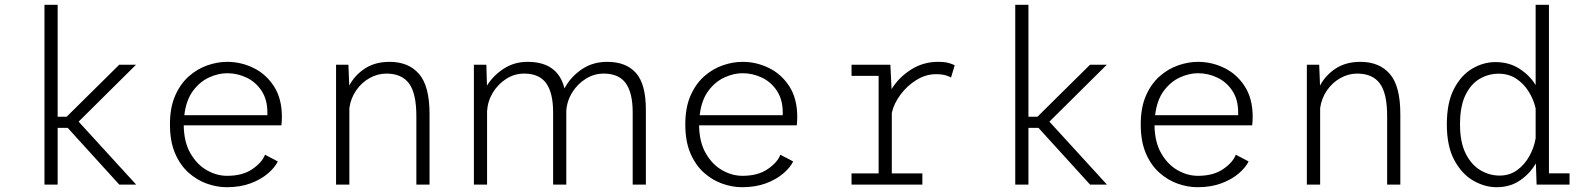

<svg xmlns="http://www.w3.org/2000/svg" viewBox="-20 -770 6640 801"><path d="M165.5 0V-750H220.5V-283H258L477.5 -500H547.5L308 -262.5L548 0H477.5L262.5 -236.5H220.5V0Z M925.5 11Q885 11 843.2 -3.8Q801.5 -18.5 766.5 -49.8Q731.5 -81 710.2 -130.8Q689 -180.5 689 -251Q689 -321.5 710.8 -371Q732.5 -420.5 768 -451.8Q803.5 -483 845.5 -497.5Q887.5 -512 927.5 -512Q986 -512 1038.2 -486.2Q1090.5 -460.5 1123.2 -409.5Q1156 -358.5 1156 -282.5Q1156 -275 1155.5 -264.5Q1155 -254 1154 -247H746.5Q747.5 -176.5 774.8 -129.8Q802 -83 843 -59.8Q884 -36.5 927.5 -36.5Q992.5 -36.5 1033.2 -64.8Q1074 -93 1085.5 -124.5L1139 -96.5Q1127 -71.5 1098 -46.5Q1069 -21.5 1025.5 -5.2Q982 11 925.5 11ZM927.5 -464.5Q891 -464.5 852.5 -447Q814 -429.5 785.2 -391Q756.5 -352.5 749 -289.5H1095.5V-300.5Q1095.5 -354 1071.5 -390.8Q1047.5 -427.5 1009 -446Q970.5 -464.5 927.5 -464.5Z M1382 0V-500H1433.5L1437 -413Q1460 -456.5 1502.5 -484.2Q1545 -512 1605.5 -512Q1684.5 -512 1728.2 -461.5Q1772 -411 1772 -294V0H1717V-285.5Q1717 -380.5 1686.5 -421.8Q1656 -463 1592 -463Q1555 -463 1521.8 -444.2Q1488.5 -425.5 1466 -393Q1443.5 -360.5 1437.5 -319.5V0Z M1957 0V-500H2009L2011.5 -412.5Q2037.5 -455 2081.5 -483.5Q2125.5 -512 2181 -512Q2307.5 -512 2335 -401Q2359.5 -448 2405.8 -480Q2452 -512 2513 -512Q2592.5 -512 2633.5 -465.2Q2674.5 -418.5 2674.5 -312.5V0H2619.5V-302Q2619.5 -382 2590.8 -422.5Q2562 -463 2498.5 -463Q2459 -463 2424.5 -441.8Q2390 -420.5 2367.8 -385.2Q2345.5 -350 2342.5 -308V0H2287.5V-302Q2287.5 -382 2258.8 -422.5Q2230 -463 2166.5 -463Q2126.5 -463 2092.2 -441.2Q2058 -419.5 2036.2 -383.8Q2014.5 -348 2012 -306V0Z M3075.5 11Q3035 11 2993.2 -3.8Q2951.5 -18.5 2916.5 -49.8Q2881.5 -81 2860.2 -130.8Q2839 -180.5 2839 -251Q2839 -321.5 2860.8 -371Q2882.5 -420.5 2918 -451.8Q2953.5 -483 2995.5 -497.5Q3037.5 -512 3077.5 -512Q3136 -512 3188.2 -486.2Q3240.5 -460.5 3273.2 -409.5Q3306 -358.5 3306 -282.5Q3306 -275 3305.5 -264.5Q3305 -254 3304 -247H2896.5Q2897.5 -176.5 2924.8 -129.8Q2952 -83 2993 -59.8Q3034 -36.5 3077.5 -36.5Q3142.5 -36.5 3183.2 -64.8Q3224 -93 3235.5 -124.5L3289 -96.5Q3277 -71.5 3248 -46.5Q3219 -21.5 3175.5 -5.2Q3132 11 3075.5 11ZM3077.5 -464.5Q3041 -464.5 3002.5 -447Q2964 -429.5 2935.2 -391Q2906.5 -352.5 2899 -289.5H3245.5V-300.5Q3245.5 -354 3221.5 -390.8Q3197.5 -427.5 3159 -446Q3120.5 -464.5 3077.5 -464.5Z M3532.5 0V-46.5H3645.5V-453.5H3532.5V-500H3694.5L3699.5 -398Q3729 -446.5 3780 -479.2Q3831 -512 3893 -512Q3922.5 -512 3939.5 -506.8Q3956.5 -501.5 3963 -497.5L3947.5 -446.5Q3942 -450.5 3926.2 -455.5Q3910.5 -460.5 3884.5 -460.5Q3842.5 -460.5 3803.5 -436.5Q3764.5 -412.5 3736.8 -375.2Q3709 -338 3700.5 -299V-46.5H3828V0Z M4215.5 0V-750H4270.5V-283H4308L4527.5 -500H4597.5L4358 -262.5L4598 0H4527.5L4312.5 -236.5H4270.5V0Z M4975.5 11Q4935 11 4893.2 -3.8Q4851.5 -18.5 4816.5 -49.8Q4781.5 -81 4760.2 -130.8Q4739 -180.5 4739 -251Q4739 -321.5 4760.8 -371Q4782.5 -420.5 4818 -451.8Q4853.5 -483 4895.5 -497.5Q4937.5 -512 4977.5 -512Q5036 -512 5088.2 -486.2Q5140.5 -460.5 5173.2 -409.5Q5206 -358.5 5206 -282.5Q5206 -275 5205.5 -264.5Q5205 -254 5204 -247H4796.5Q4797.5 -176.5 4824.8 -129.8Q4852 -83 4893 -59.8Q4934 -36.5 4977.5 -36.5Q5042.5 -36.5 5083.2 -64.8Q5124 -93 5135.5 -124.5L5189 -96.5Q5177 -71.5 5148 -46.5Q5119 -21.5 5075.5 -5.2Q5032 11 4975.5 11ZM4977.5 -464.5Q4941 -464.5 4902.5 -447Q4864 -429.5 4835.2 -391Q4806.5 -352.5 4799 -289.5H5145.5V-300.5Q5145.5 -354 5121.5 -390.8Q5097.5 -427.5 5059 -446Q5020.5 -464.5 4977.5 -464.5Z M5432 0V-500H5483.5L5487 -413Q5510 -456.5 5552.5 -484.2Q5595 -512 5655.5 -512Q5734.5 -512 5778.2 -461.5Q5822 -411 5822 -294V0H5767V-285.5Q5767 -380.5 5736.5 -421.8Q5706 -463 5642 -463Q5605 -463 5571.8 -444.2Q5538.5 -425.5 5516 -393Q5493.5 -360.5 5487.5 -319.5V0Z M6223.5 11Q6174 11 6126.2 -16.5Q6078.5 -44 6047.2 -102Q6016 -160 6016 -251Q6016 -342 6046 -399.5Q6076 -457 6122.5 -484Q6169 -511 6218.5 -511Q6276 -511 6319 -483.2Q6362 -455.5 6386.5 -415V-750H6442V-47H6528V0H6390.5L6387.5 -88.5Q6363.5 -46.5 6322 -17.8Q6280.5 11 6223.5 11ZM6071 -251Q6071 -176.5 6094.8 -129.2Q6118.5 -82 6156.2 -59.8Q6194 -37.5 6236 -37.5Q6278 -37.5 6309.2 -60.2Q6340.5 -83 6360.2 -118.5Q6380 -154 6386.5 -193V-317.5Q6378.5 -354 6358 -387.2Q6337.5 -420.5 6306 -441.5Q6274.5 -462.5 6232 -462.5Q6190 -462.5 6153.2 -441.2Q6116.5 -420 6093.8 -373.5Q6071 -327 6071 -251Z"/></svg>

Font: Trispace ExtraLight
Style: Regular
Weight: 200
Designer: Tyler Finck
Foundry: Etcetera Type Company
Version: Version 1.210; ttfautohint (v1.8.3)